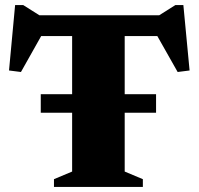

<svg xmlns="http://www.w3.org/2000/svg" viewBox="-20 -736 782 756"><path d="M140.5 -292V-365H594.5V-292ZM264 -643.5H471V-60.5L542.5 -30.5V0H192.5V-30.5L264 -60.5ZM630.5 -594H88L159 -624L62.5 -452.5L15.5 -458.5L39.5 -716H71.5L159.5 -660.5L91 -676H627L582.5 -660.5L670.5 -716H702L726.5 -458.5L679.5 -452.5L582.5 -624Z"/></svg>

Font: Newsreader 16pt 16pt ExtraBold
Style: Regular
Weight: 800
Version: Version 1.003